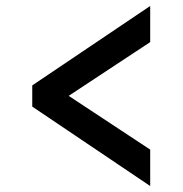

<svg xmlns="http://www.w3.org/2000/svg" viewBox="-20 -610 612 643"><path d="M88 -324 483 -590V-469L210 -289L483 -109V13L88 -253Z"/></svg>

Font: Codetta
Style: Bold
Weight: 700
Designer: Ulrich Proeller
Foundry: PROSA GmbH
Version: Version 2.00;September 29, 2018;FontCreator 11.5.0.2427 64-b